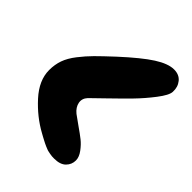

<svg xmlns="http://www.w3.org/2000/svg" viewBox="-102 -837 1019 1019"><g transform="rotate(-45 407.5 -328.0)"><path d="M711 -55Q748 -53 774 -74Q800 -95 800 -134Q800 -178 761 -239Q722 -300 632 -398Q580 -454 549 -485Q518 -516 479.5 -546Q441 -576 405.5 -588.5Q370 -601 329 -601Q252 -601 180 -535.5Q108 -470 65 -391Q62 -386 55 -373Q48 -360 46 -356Q44 -352 38.5 -341.5Q33 -331 31.5 -326.5Q30 -322 26 -313Q22 -304 21 -298Q20 -292 18 -283.5Q16 -275 15.5 -267Q15 -259 15 -250Q15 -205 37 -183Q59 -161 90 -161Q115 -161 142 -181Q169 -201 186.5 -223Q204 -245 230 -282.5Q256 -320 267 -334Q289 -361 317 -366.5Q345 -372 368 -351Q379 -340 437 -280Q495 -220 538.5 -177.5Q582 -135 633.5 -95.5Q685 -56 711 -55Z"/></g></svg>

Font: Cherry Bomb
Style: Regular
Weight: 400
Designer: satsuyako
Foundry: satsuyako
Version: Version 4.0